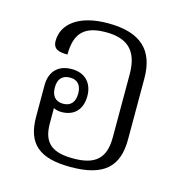

<svg xmlns="http://www.w3.org/2000/svg" viewBox="-89 -637 699 730"><g transform="rotate(15 261.0 -272.5)"><path d="M252 10C383 10 436 -41 436 -147V-388C436 -498 379 -555 249 -555C131 -555 73 -503 73 -439C73 -406 96 -400 130 -400C130 -487 168 -520 250 -520C331 -520 378 -485 378 -389V-140C378 -55 337 -24 253 -24C170 -24 133 -53 133 -130V-190C141 -186 152 -183 164 -183C214 -183 244 -214 244 -267C244 -317 214 -351 161 -351C110 -351 76 -322 76 -264V-142C76 -33 130 10 252 10ZM162 -215C131 -215 116 -235 116 -267C116 -299 131 -318 163 -318C193 -318 208 -299 208 -267C208 -235 193 -215 162 -215Z"/></g></svg>

Font: Noto Serif Thai SemiCondensed Light
Style: Regular
Weight: 300
Width: 4
Designer: Monotype Design Team
Foundry: Monotype Imaging Inc.
Version: Version 2.002